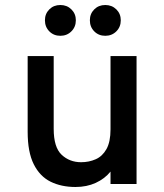

<svg xmlns="http://www.w3.org/2000/svg" viewBox="-20 -735 656 767"><path d="M281.5 12Q225 12 182 -9.2Q139 -30.5 114.8 -79Q90.5 -127.5 90.5 -208.5V-511H194.5V-220.5Q194.5 -146.5 226.2 -116.8Q258 -87 304 -87Q335.5 -87 362.2 -98.8Q389 -110.5 405.2 -139.2Q421.5 -168 421.5 -218.5V-511H525.5V0H421.5V-49.5Q398.5 -21 362.5 -4.5Q326.5 12 281.5 12ZM221 -592Q194.5 -592 177 -609.8Q159.5 -627.5 159.5 -654Q159.5 -680 177 -697.5Q194.5 -715 221 -715Q247.5 -715 265.2 -697.5Q283 -680 283 -654Q283 -627.5 265.2 -609.8Q247.5 -592 221 -592ZM400.5 -592Q374 -592 356.5 -609.8Q339 -627.5 339 -654Q339 -680 356.5 -697.5Q374 -715 400.5 -715Q427 -715 444.8 -697.5Q462.5 -680 462.5 -654Q462.5 -627.5 444.8 -609.8Q427 -592 400.5 -592Z"/></svg>

Font: Overpass Mono SemiBold
Style: Regular
Weight: 600
Monospace: yes
Designer: Delve Withrington, Dave Bailey
Foundry: Delve Fonts LLC
Version: Version 4.000